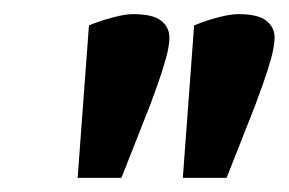

<svg xmlns="http://www.w3.org/2000/svg" viewBox="-20 -742 409 272"><path d="M239 -490 255 -706Q272 -713 289.5 -717.5Q307 -722 317 -722Q346 -722 357.5 -712.5Q369 -703 369 -689Q369 -677 364 -659Q359 -641 352.5 -623Q346 -605 342 -594L301 -490ZM90 -490 106 -706Q123 -713 140.5 -717.5Q158 -722 168 -722Q197 -722 208.5 -712.5Q220 -703 220 -689Q220 -677 215 -659Q210 -641 203.5 -623Q197 -605 193 -594L152 -490Z"/></svg>

Font: Faustina Light ExtraBold
Style: Italic
Weight: 800
Italic angle: -8°
Version: Version 1.200